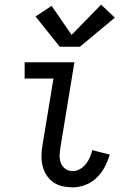

<svg xmlns="http://www.w3.org/2000/svg" viewBox="-20 -798 540 826"><path d="M293 8Q270 8 248 3Q226 -2 208.5 -14.5Q191 -27 179.5 -45.5Q168 -64 163 -85Q158 -106 158.5 -129.5Q159 -153 163 -175L210 -460H86V-530H300L240 -164Q237 -147 236.5 -129.5Q236 -112 242 -96.5Q248 -81 261.5 -71.5Q275 -62 293 -62Q309 -62 324 -70.5Q339 -79 349.5 -92.5Q360 -106 366.5 -121Q373 -136 377 -152L452 -133Q444 -105 430.5 -79.5Q417 -54 396 -33.5Q375 -13 347.5 -2.5Q320 8 293 8ZM237 -597 133 -727 202 -773 288 -648 415 -778 474 -722 324 -597Z"/></svg>

Font: Iosevka Slab
Style: Italic
Weight: 400
Italic angle: -9°
Monospace: yes
Designer: Belleve Invis
Foundry: Belleve Invis
Version: Version 11.1.0; ttfautohint (v1.8.3)